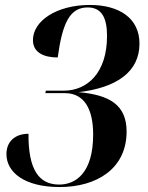

<svg xmlns="http://www.w3.org/2000/svg" viewBox="-20 -744 599 775"><path d="M221 11C369 11 491 -62 491 -213C491 -320 423 -361 297 -372C451 -390 543 -454 543 -568C543 -670 462 -724 343 -724C209 -724 113 -660 113 -582C113 -532 157 -512 213 -512C232 -652 262 -714 334 -714C393 -714 412 -668 412 -599C412 -449 332 -378 237 -378H165L163 -368H242C322 -368 356 -301 356 -201C356 -45 285 1 219 1C137 1 94 -59 95 -204C39 -204 6 -171 6 -122C6 -49 78 11 221 11Z"/></svg>

Font: Noto Serif Display Condensed
Style: Bold Italic
Weight: 700
Width: 3
Italic angle: -12°
Designer: Monotype Design Team
Foundry: Monotype Imaging Inc.
Version: Version 2.009